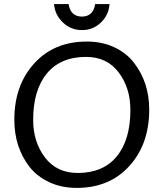

<svg xmlns="http://www.w3.org/2000/svg" viewBox="-20 -906 799 938"><path d="M355 12Q280 12 220.5 -16Q161 -44 124 -91Q50 -187 50 -321Q50 -489 147 -596Q244 -703 404 -703Q479 -703 538.5 -675Q598 -647 634 -600Q709 -504 709 -370Q709 -202 612 -95Q515 12 355 12ZM400 -628Q276 -628 209 -547Q142 -466 142 -320Q142 -213 199.5 -137Q257 -61 360 -61Q484 -61 550.5 -142Q617 -223 617 -369Q617 -476 560 -552Q503 -628 400 -628ZM244 -886H315Q325 -825 380 -825Q435 -825 445 -886H515Q512 -834 473.5 -796.5Q435 -759 380.5 -759Q326 -759 287 -796.5Q248 -834 244 -886Z"/></svg>

Font: Average Sans
Style: Regular
Weight: 400
Designer: Eduardo Rodriguez Tunni
Foundry: Eduardo Rodriguez Tunni
Version: Version 1.002